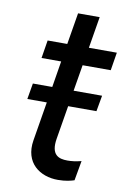

<svg xmlns="http://www.w3.org/2000/svg" viewBox="-80 -726 525 783"><g transform="rotate(10 183.0 -334.5)"><path d="M35.9 -296.2H116.5L89.8 -134.6C73.9 -38.7 141.7 7.5 215.9 7.1C247.9 7.1 269.9 1.1 283 -3.2L297.6 -85.2C274.9 -79.5 258.2 -77.4 240.1 -77.4C203.8 -77.4 170.5 -88.8 181.8 -157.3L204.9 -296.2H322.1L333.8 -362.2H215.9L234 -470.9H350.5L362.6 -545.5H246.8L268.5 -676.1H179L157.3 -545.5H76L63.9 -470.9H145.2L127.5 -362.2H47.2Z"/></g></svg>

Font: Margiela Sans Text
Style: Italic
Weight: 400
Italic angle: -9.39999°
Designer: Stefan Endress, Andreas Faust
Version: Version 1.100;FEAKit 1.0